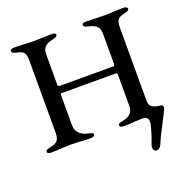

<svg xmlns="http://www.w3.org/2000/svg" viewBox="-148 -792 1103 1134"><g transform="rotate(-20 403.5 -224.5)"><path d="M625 181Q625 169 631 155Q644 123 655 84.5Q666 46 666 30Q666 -1 629 -1Q612 -1 578 1Q550 4 512 4Q501 4 494 0.5Q487 -3 487 -9Q487 -17 493 -20.5Q499 -24 515 -27Q550 -34 566.5 -50.5Q583 -67 583 -97V-290Q583 -305 575 -305H234Q229 -305 227.5 -302.5Q226 -300 226 -293V-104Q226 -74 245.5 -54.5Q265 -35 301 -27Q317 -24 323.5 -20.5Q330 -17 330 -9Q330 -3 322.5 0.5Q315 4 304 4Q268 4 236 1Q196 -1 176 -1Q157 -1 121 1Q93 4 56 4Q45 4 38 0.5Q31 -3 31 -9Q31 -16 37 -20Q43 -24 59 -27Q95 -34 107.5 -48.5Q120 -63 120 -98V-551Q120 -586 110 -600Q100 -614 65 -621Q50 -624 43 -628.5Q36 -633 36 -640Q36 -646 42.5 -650Q49 -654 61 -654Q90 -654 126 -652Q158 -650 176 -650L230 -651Q268 -653 297 -653Q322 -653 322 -640Q322 -633 315 -628.5Q308 -624 293 -621Q255 -613 240.5 -597Q226 -581 226 -551V-360Q226 -349 240 -349H574Q583 -349 583 -362V-551Q583 -581 568.5 -597Q554 -613 517 -621Q502 -624 495 -628.5Q488 -633 488 -640Q488 -653 513 -653Q540 -653 582 -651L640 -650Q657 -650 685 -652Q719 -654 747 -654Q759 -654 766 -650Q773 -646 773 -640Q773 -633 766 -628.5Q759 -624 744 -621Q709 -614 699 -599Q689 -584 689 -552V-91Q689 -62 707.5 -50.5Q726 -39 757 -37Q764 -36 768.5 -31.5Q773 -27 773 -21Q773 -13 758 16.5Q743 46 740 51Q695 135 678 178Q673 190 665 197.5Q657 205 647 205Q637 205 631 198.5Q625 192 625 181Z"/></g></svg>

Font: EB Garamond Medium
Style: Regular
Weight: 500
Designer: Georg Duffner and Octavio Pardo
Foundry: Georg Duffner
Version: Version 1.000